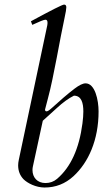

<svg xmlns="http://www.w3.org/2000/svg" viewBox="-20 -824 477 857"><path d="M125 -65C125 -71 125.7 -76.7 127 -82L171 -285C187 -299 208.2 -318.2 234.5 -342.5C260.8 -366.8 286 -385 310 -397C343.6 -397 352 -364.5 352 -326.3C352 -311.2 350.7 -293.4 348 -273C333.3 -160.3 295.7 -78 235 -26C220.3 -13.3 203 -7 183 -7C146.9 -7 125 -31.6 125 -65ZM362 -452C350 -452 333.7 -444.2 313 -428.5C282.1 -405.1 244.5 -372.2 212.5 -343C200.8 -332.3 192.7 -327 188 -327C183.3 -327 181 -329.7 181 -335C181 -336.3 185.3 -353 194 -385C220.6 -483.1 247.2 -649.3 268.5 -746C273.5 -768.7 276 -783.8 276 -791.5C276 -799.5 272.6 -803.5 265.9 -803.5C258.7 -803.5 209.4 -778.7 118 -729L124 -713C156.7 -728.3 176.2 -736 182.5 -736C188.8 -736 192 -732 192 -724V-719C192 -716.3 191.7 -713.7 191 -711L64 -111C62 -101.7 61 -93.3 61 -86C61 -61.3 69 -40.7 85 -24C102.8 -6.2 140.5 13 179 13C228.3 13 271.3 -3.8 308 -37.5C374.8 -98.8 420 -199.5 420 -326.5C420 -377.4 404.1 -452 362 -452Z"/></svg>

Font: fbb
Style: Italic
Weight: 400
Italic angle: -12°
Designer: David J. Perry, Michael Sharpe
Version: Version 0.991